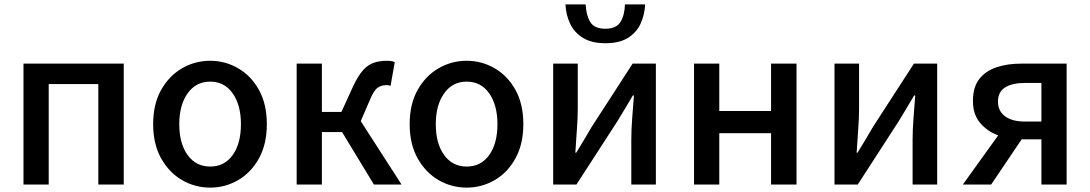

<svg xmlns="http://www.w3.org/2000/svg" viewBox="-20 -841 4967 875"><path d="M87 0V-551H544V0H428V-458H202V0Z M938 14Q869 14 810 -20Q751 -54 714.5 -119Q678 -184 678 -275Q678 -367 714.5 -431.5Q751 -496 810 -530Q869 -564 938 -564Q1006 -564 1065 -530Q1124 -496 1160 -431.5Q1196 -367 1196 -275Q1196 -184 1160 -119Q1124 -54 1065 -20Q1006 14 938 14ZM938 -82Q1003 -82 1040.5 -134.5Q1078 -187 1078 -275Q1078 -362 1040.5 -415.5Q1003 -469 938 -469Q873 -469 835 -415.5Q797 -362 797 -275Q797 -187 835 -134.5Q873 -82 938 -82Z M1332 0V-551H1447V-331H1536L1589 -447Q1612 -496 1634.5 -521Q1657 -546 1683.5 -555Q1710 -564 1743 -564Q1766 -564 1779 -558L1760 -450Q1751 -453 1741 -453Q1719 -453 1701.5 -441.5Q1684 -430 1665 -384L1624 -289L1810 0H1684L1539 -239H1447V0Z M2107 14Q2038 14 1979 -20Q1920 -54 1883.5 -119Q1847 -184 1847 -275Q1847 -367 1883.5 -431.5Q1920 -496 1979 -530Q2038 -564 2107 -564Q2175 -564 2234 -530Q2293 -496 2329 -431.5Q2365 -367 2365 -275Q2365 -184 2329 -119Q2293 -54 2234 -20Q2175 14 2107 14ZM2107 -82Q2172 -82 2209.5 -134.5Q2247 -187 2247 -275Q2247 -362 2209.5 -415.5Q2172 -469 2107 -469Q2042 -469 2004 -415.5Q1966 -362 1966 -275Q1966 -187 2004 -134.5Q2042 -82 2107 -82Z M2501 0V-551H2613V-345Q2613 -302 2609 -250Q2605 -198 2602 -145H2606Q2621 -170 2641.5 -203.5Q2662 -237 2676 -262L2863 -551H2969V0H2857V-205Q2857 -248 2861 -300.5Q2865 -353 2869 -406H2864Q2849 -381 2829 -347Q2809 -313 2794 -289L2607 0ZM2739 -644Q2676 -644 2636.5 -668.5Q2597 -693 2578 -733.5Q2559 -774 2557 -821H2649Q2651 -773 2669.5 -741.5Q2688 -710 2739 -710Q2789 -710 2808 -741.5Q2827 -773 2828 -821H2920Q2918 -774 2899.5 -733.5Q2881 -693 2842 -668.5Q2803 -644 2739 -644Z M3143 0V-551H3258V-335H3494V-551H3610V0H3494V-234H3258V0Z M3783 0V-551H3895V-345Q3895 -302 3891 -250Q3887 -198 3884 -145H3888Q3903 -170 3923.5 -203.5Q3944 -237 3958 -262L4145 -551H4251V0H4139V-205Q4139 -248 4143 -300.5Q4147 -353 4151 -406H4146Q4131 -381 4111 -347Q4091 -313 4076 -289L3889 0Z M4651 -287H4726V-463H4651Q4593 -463 4560.5 -442.5Q4528 -422 4528 -378Q4528 -335 4560.5 -311Q4593 -287 4651 -287ZM4368 0 4529 -224Q4480 -242 4447 -280.5Q4414 -319 4414 -381Q4414 -444 4443 -481Q4472 -518 4521.5 -534.5Q4571 -551 4633 -551H4841V0H4726V-206H4637H4636L4497 0Z"/></svg>

Font: Source Han Sans SC Medium
Style: Regular
Weight: 500
Designer: Ryoko NISHIZUKA 西塚涼子 (kana, bopomofo & ideographs); Paul D. Hunt (Latin, Greek & Cyrillic); Sandoll Communications 산돌커뮤니
Foundry: Adobe
Version: Version 2.004;hotconv 1.0.118;makeotfexe 2.5.65603